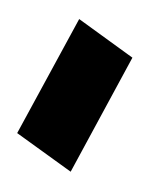

<svg xmlns="http://www.w3.org/2000/svg" viewBox="-53 -976 295 368"><g transform="rotate(10 94.5 -792.5)"><path d="M-5.9 -702.1 73.2 -938 186.5 -882.8 107.9 -647Z"/></g></svg>

Font: Gap Sans
Style: Black
Weight: 400
Designer: Alexandre Liziard and Etienne Ozeray
Foundry: Interstices.io
Version: Version 1.6.1 - December 3. 2014